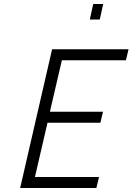

<svg xmlns="http://www.w3.org/2000/svg" viewBox="-20 -942 664 962"><path d="M430 -844H480L497 -922H447ZM81 0H463L476 -55H155L218 -327H483L496 -382H230L290 -640H611L624 -695H241Z"/></svg>

Font: Titillium Web
Style: Light Italic
Weight: 300
Italic angle: -13°
Version: Version 1.001;PS 57.000;hotconv 1.0.70;makeotf.lib2.5.55311